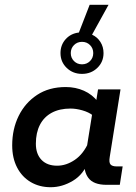

<svg xmlns="http://www.w3.org/2000/svg" viewBox="-20 -773 568 803"><path d="M192 10Q145 10 108.5 -11.5Q72 -33 51.5 -72.5Q31 -112 31 -165Q31 -233 58 -288Q85 -343 135 -376Q185 -409 255 -409Q296 -409 331 -393.5Q366 -378 390 -347L380 -336L390 -399H484L439 -117Q435 -94 442 -85.5Q449 -77 468 -77H493L481 0H426Q371 0 349.5 -29Q328 -58 335 -103L338 -123L350 -99Q330 -44 285 -17Q240 10 192 10ZM219 -80Q257 -80 293 -104.5Q329 -129 351 -179L341 -144L368 -312L369 -290Q351 -304 324.5 -311.5Q298 -319 275 -319Q229 -319 196.5 -301.5Q164 -284 147 -251Q130 -218 130 -172Q130 -129 153.5 -104.5Q177 -80 219 -80ZM323 -464Q285 -464 259 -489Q233 -514 233 -551Q233 -585 254.5 -609Q276 -633 310 -637L355 -753H434L365 -628Q387 -618 400 -597.5Q413 -577 413 -551Q413 -514 387 -489Q361 -464 323 -464ZM323 -504Q343 -504 356.5 -517.5Q370 -531 370 -551Q370 -571 356.5 -584.5Q343 -598 323 -598Q303 -598 289.5 -584.5Q276 -571 276 -551Q276 -531 289.5 -517.5Q303 -504 323 -504Z"/></svg>

Font: Rokkitt SemiBold
Style: Italic
Weight: 600
Italic angle: -9°
Designer: Vernon Adams
Foundry: Vernon Adams
Version: Version 3.103